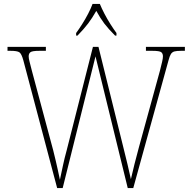

<svg xmlns="http://www.w3.org/2000/svg" viewBox="-20 -951 972 971"><path d="M98 -646Q89 -679 78 -686.5Q67 -694 33 -694H18V-714H212V-694H180Q143 -694 134 -687Q125 -680 125 -666Q125 -656 129.5 -639Q134 -622 141 -594L249 -191Q257 -160 262 -137.5Q267 -115 272 -93.5Q277 -72 283 -42Q292 -84 299 -117Q306 -150 317 -190L450 -714H478L603 -209Q615 -161 624.5 -121.5Q634 -82 642 -45Q649 -76 660 -120.5Q671 -165 683 -208L789 -594Q796 -622 800 -639Q804 -656 804 -666Q804 -680 795.5 -687Q787 -694 749 -694H718V-714H915V-694H896Q874 -694 862.5 -691Q851 -688 844.5 -678Q838 -668 832 -645L654 0H626L463 -666L297 0H269ZM365 -784Q379 -803 395.5 -829Q412 -855 426 -882Q440 -909 448 -931H485Q494 -909 508 -882Q522 -855 538.5 -829Q555 -803 569 -784V-771H562Q528 -805 507.5 -832Q487 -859 467 -896Q446 -859 425.5 -832Q405 -805 372 -771H365Z"/></svg>

Font: Noto Serif Tamil SemiCondensed Thin
Style: Italic
Weight: 100
Width: 4
Italic angle: -12°
Designer: Indian Type Foundry, Tom Grace, and the Monotype Design Team
Foundry: Monotype Imaging Inc.
Version: Version 2.003; ttfautohint (v1.8.4.7-5d5b)